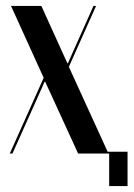

<svg xmlns="http://www.w3.org/2000/svg" viewBox="-20 -515 448 644"><path d="M17 -495 126.5 -254 12.8 0H21.8L117.5 -213.5L129.5 -240.8H131.5L144.2 -213.5L242 0H343.8L211 -290.8L302.2 -495H293.5L219.8 -330L208 -303H206L193.5 -330.2L118.8 -495ZM322.2 0H346.2V109H407.8V-6H322.2Z"/></svg>

Font: Moniqa Black
Style: Regular
Weight: 900
Designer: Rajesh Rajput
Foundry: Rajesh Rajput
Version: Version 1.000